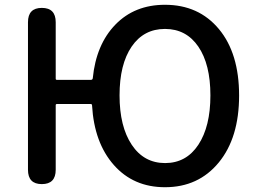

<svg xmlns="http://www.w3.org/2000/svg" viewBox="-20 -770 1076 803"><path d="M670 13Q538 13 456 -80Q374 -173 365 -329Q365 -335 359 -335H218Q213 -335 213 -330V-60Q213 0 155 0Q97 0 97 -60V-677Q97 -737 155 -737Q213 -737 213 -677V-441Q213 -436 218 -436H360Q367 -436 368 -443Q382 -584 462.5 -667Q543 -750 670 -750Q811 -750 895.5 -648.5Q980 -547 980 -370.5Q980 -194 895 -90.5Q810 13 670 13ZM531 -164.5Q582 -88 670.5 -88Q759 -88 809.5 -164.5Q860 -241 860 -371Q860 -501 809.5 -575Q759 -649 670 -649Q581 -649 530.5 -575Q480 -501 480 -371Q480 -241 531 -164.5Z"/></svg>

Font: Resource Han Rounded KR Medium
Style: Regular
Weight: 500
Designer: Cyano Hao (round all glyphs); Ryoko NISHIZUKA 西塚涼子 (kana, bopomofo & ideographs); Paul D. Hunt (Latin, Greek & Cyrillic)
Foundry: Cyano Hao
Version: 0.990